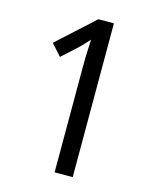

<svg xmlns="http://www.w3.org/2000/svg" viewBox="-109 -787 690 861"><g transform="rotate(15 236.0 -357.0)"><path d="M312 0H228V-486Q228 -510 228.5 -531.5Q229 -553 230 -574.5Q231 -596 232 -617Q223 -607 212 -595Q201 -583 183 -566L117 -506L70 -559L240 -714H312Z"/></g></svg>

Font: Noto Sans Khmer Condensed
Style: Regular
Weight: 400
Width: 3
Designer: Danh Hong and the Monotype Design Team
Foundry: Monotype Imaging Inc.
Version: Version 2.004